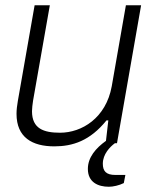

<svg xmlns="http://www.w3.org/2000/svg" viewBox="-20 -546 584 732"><path d="M187 12C257 12 323 -9 386 -87H393L384 -9C345 19 315 54 315 98C315 149 354 166 395 166C411 166 434 161 452 152L458 121H420C384 121 372 106 372 78C372 42 399 14 418 0H426L518 -526H460L406 -217C384 -96 292 -40 209 -40C147 -40 102 -55 102 -122C102 -133 104 -148 106 -162L170 -526H112L48 -161C45 -144 43 -127 43 -112C43 -22 103 12 187 12Z"/></svg>

Font: Archivo ExtraLight
Style: Italic
Weight: 200
Italic angle: -10°
Designer: Hector Gatti
Foundry: Omnibus-Type
Version: Version 2.001